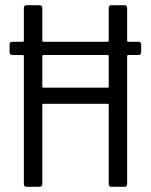

<svg xmlns="http://www.w3.org/2000/svg" viewBox="-20 -720 582 740"><path d="M514 -559H474C472 -559 470 -561 470 -563V-690C470 -696 466 -700 460 -700H409C403 -700 399 -696 399 -690V-563C399 -561 397 -559 395 -559H147C145 -559 143 -561 143 -563V-690C143 -696 139 -700 133 -700H82C76 -700 72 -696 72 -690V-563C72 -561 70 -559 68 -559H27C21 -559 17 -555 17 -549V-518C17 -512 21 -508 27 -508H68C70 -508 72 -506 72 -504V-10C72 -4 76 0 82 0H133C139 0 143 -4 143 -10V-316C143 -318 145 -320 147 -320H395C397 -320 399 -318 399 -316V-10C399 -4 403 0 409 0H460C466 0 470 -4 470 -10V-504C470 -506 472 -508 474 -508H514C520 -508 524 -512 524 -518V-549C524 -555 520 -559 514 -559ZM395 -382H147C145 -382 143 -384 143 -386V-504C143 -506 145 -508 147 -508H395C397 -508 399 -506 399 -504V-386C399 -384 397 -382 395 -382Z"/></svg>

Font: Barlow Semi Condensed
Style: Regular
Weight: 400
Width: 4
Designer: Jeremy Tribby
Foundry: Tribby Type
Version: Version 1.422;hotconv 1.0.109;makeotfexe 2.5.65596